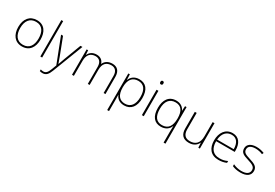

<svg xmlns="http://www.w3.org/2000/svg" viewBox="64 -1995 4971 3471"><g transform="rotate(30 2549.0 -259.0)"><path d="M522 -265C522 -423 451 -540 294 -540C146 -540 58 -435 58 -265C58 -104 139 10 289 10C445 10 522 -105 522 -265ZM98 -265C98 -415 167 -505 294 -505C429 -505 482 -401 482 -265C482 -124 423 -25 289 -25C160 -25 98 -122 98 -265Z M709 0V-760H671V0Z M798 -530 1002 -4 964 96C933 176 904 208 850 208C829 208 813 204 795 198V233C814 239 832 242 853 242C926 242 965 197 999 107L1244 -530H1203L1071 -181C1048 -122 1033 -77 1023 -47H1021C1011 -78 995 -122 972 -184L839 -530Z M1869 -540C1779 -540 1719 -499 1691 -434H1689C1669 -503 1614 -540 1539 -540C1445 -540 1395 -489 1372 -438H1369L1363 -530H1332V0H1371V-315C1371 -448 1440 -505 1536 -505C1609 -505 1662 -459 1662 -357V0H1700V-319C1700 -449 1765 -505 1866 -505C1939 -505 1992 -459 1992 -357V0H2030V-359C2030 -483 1965 -540 1869 -540Z M2430 -540C2325 -540 2264 -480 2240 -414H2238L2234 -530H2202V234H2240V16C2240 -23 2240 -66 2238 -106H2240C2264 -42 2322 10 2422 10C2562 10 2645 -90 2645 -269C2645 -447 2569 -540 2430 -540ZM2427 -505C2545 -505 2605 -425 2605 -269C2605 -111 2537 -25 2420 -25C2305 -25 2240 -101 2240 -263V-269C2241 -419 2303 -505 2427 -505Z M2810 -724C2789 -724 2780 -709 2780 -688C2780 -667 2789 -652 2810 -652C2835 -652 2842 -667 2842 -688C2842 -709 2835 -724 2810 -724ZM2830 -530H2791V0H2830Z M3379 0V234H3418V-530H3386L3380 -432H3378C3353 -491 3295 -540 3202 -540C3047 -540 2975 -422 2975 -263C2975 -84 3051 11 3189 11C3287 11 3355 -41 3379 -112H3382C3380 -81 3379 -31 3379 0ZM3192 -24C3074 -24 3015 -106 3015 -263C3015 -416 3080 -505 3205 -505C3325 -505 3380 -424 3380 -273V-262C3379 -112 3322 -24 3192 -24Z M4001 -530H3962V-232C3962 -92 3892 -25 3776 -25C3681 -25 3629 -76 3629 -187V-530H3590V-183C3590 -55 3653 10 3773 10C3877 10 3936 -43 3961 -103H3963L3969 0H4001Z M4379 -540C4227 -540 4149 -415 4149 -260C4149 -100 4227 10 4390 10C4456 10 4504 0 4556 -23V-61C4495 -33 4456 -25 4391 -25C4260 -25 4188 -110 4189 -263H4577V-294C4577 -434 4514 -540 4379 -540ZM4379 -505C4486 -505 4537 -421 4537 -297H4190C4202 -432 4273 -505 4379 -505Z M5052 -137C5052 -235 4968 -260 4877 -290C4792 -319 4730 -333 4730 -407C4730 -472 4785 -505 4876 -505C4928 -505 4986 -492 5024 -474L5039 -508C4995 -526 4940 -540 4877 -540C4763 -540 4691 -490 4691 -406C4691 -310 4763 -289 4859 -258C4950 -230 5013 -206 5013 -135C5013 -67 4965 -24 4851 -24C4789 -24 4728 -39 4678 -64V-24C4716 -6 4777 10 4850 10C4982 10 5052 -45 5052 -137Z"/></g></svg>

Font: Noto Sans Myanmar UI ExtraLight
Style: Regular
Weight: 200
Designer: Monotype Design Team
Foundry: Monotype Imaging Inc.
Version: Version 2.103